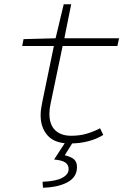

<svg xmlns="http://www.w3.org/2000/svg" viewBox="-20 -659 640 898"><path d="M306 12Q236 12 203 -25Q170 -62 170 -120Q170 -137 172.5 -152Q175 -167 178 -183L232 -444H84L90 -476L240 -480L278 -639H313L281 -480H537L529 -444H273L217 -176Q211 -149 211 -128Q211 -76 238 -50Q265 -24 313 -24Q353 -24 386.5 -34Q420 -44 448 -59L463 -28Q433 -9 393 1.5Q353 12 306 12ZM181 219 179 191Q240 189 270.5 173Q301 157 301 132Q301 111 284.5 100.5Q268 90 233 87L293 -5H328L283 67Q318 76 329.5 89.5Q341 103 340 125Q339 170 295.5 193.5Q252 217 181 219Z"/></svg>

Font: Source Code Pro Light
Style: Italic
Weight: 300
Italic angle: -11°
Monospace: yes
Designer: Paul D. Hunt, Teo Tuominen
Foundry: Adobe Systems Incorporated
Version: Version 1.050;PS 1.000;hotconv 16.6.51;makeotf.lib2.5.65220